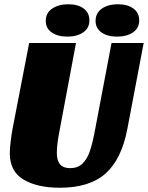

<svg xmlns="http://www.w3.org/2000/svg" viewBox="-20 -862 695 902"><path d="M261 20Q155 20 90.5 -18.5Q26 -57 26 -142Q26 -163 30 -196.5Q34 -230 39 -257L117 -660H337L259 -244Q247 -182 247 -143Q247 -72 309 -72Q345 -72 367 -93Q389 -114 401.5 -150Q414 -186 425 -244L504 -660H655L578 -255Q551 -114 476 -47Q401 20 261 20ZM400 -766Q400 -730 371 -710Q342 -690 297 -690Q251 -690 223 -709.5Q195 -729 195 -764Q195 -801 225 -821.5Q255 -842 301 -842Q346 -842 373 -822Q400 -802 400 -766ZM634 -766Q634 -730 605 -710Q576 -690 530 -690Q485 -690 457 -709.5Q429 -729 429 -764Q429 -801 458.5 -821.5Q488 -842 534 -842Q579 -842 606.5 -822Q634 -802 634 -766Z"/></svg>

Font: Sansita ExtraBold Italic
Style: Regular
Weight: 800
Italic angle: -11°
Designer: Pablo Cosgaya
Foundry: Omnibus-Type
Version: Version 1.006